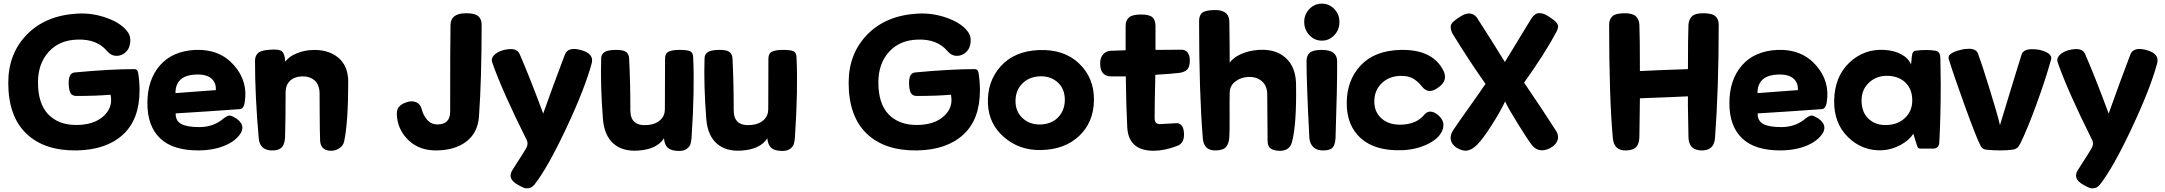

<svg xmlns="http://www.w3.org/2000/svg" viewBox="-20 -770 11884 1054"><path d="M388.7 -372.1H387.7Q584 -390.6 717.8 -390.6Q734.4 -390.6 738.3 -371.1Q746.1 -324.2 746.1 -274.4Q746.1 -114.3 654.8 -30.8Q563.5 52.7 402.3 55.7Q223.6 58.6 124.5 -36.6Q25.4 -131.8 25.4 -315.4Q25.4 -475.6 127.9 -580.6Q230.5 -685.5 404.3 -695.3Q488.3 -700.2 569.3 -670.4Q650.4 -640.6 683.6 -590.8Q698.2 -568.4 694.8 -536.6Q691.4 -504.9 672.9 -486.3Q649.4 -462.9 619.1 -463.4Q588.9 -463.9 567.4 -490.2Q511.7 -555.7 407.2 -552.7Q306.6 -550.8 247.6 -485.8Q188.5 -420.9 188.5 -317.4Q188.5 -201.2 244.6 -142.6Q300.8 -84 398.4 -84Q495.1 -84 548.3 -132.3Q601.6 -180.7 586.9 -250Q505.9 -243.2 399.4 -243.2Q378.9 -243.2 369.1 -256.3Q359.4 -269.5 357.4 -302.7Q353.5 -368.2 388.7 -372.1Z M944.3 -147.5Q943.4 -106.4 975.1 -89.4Q1006.8 -72.3 1074.2 -72.3Q1153.3 -72.3 1209 -121.1Q1230.5 -136.7 1241.7 -135.7Q1252.9 -134.8 1276.4 -120.1Q1327.1 -85 1302.7 -41Q1276.4 2.9 1215.3 28.8Q1154.3 54.7 1071.3 55.7Q929.7 56.6 859.4 -10.3Q789.1 -77.1 789.1 -203.1Q789.1 -332 857.9 -411.1Q926.8 -490.2 1053.7 -496.1Q1185.5 -501 1264.2 -412.1Q1342.8 -323.2 1323.2 -207Q1317.4 -171.9 1295.9 -170.9Q1108.4 -157.2 944.3 -147.5ZM943.4 -258.8Q953.1 -258.8 1165 -275.4Q1167 -318.4 1137.7 -341.3Q1108.4 -364.3 1048.8 -360.4Q992.2 -356.4 967.3 -329.1Q942.4 -301.8 943.4 -258.8Z M1545.9 -431.6Q1566.4 -459 1605 -475.6Q1643.6 -492.2 1686.5 -495.1Q1777.3 -501 1834.5 -455.6Q1891.6 -410.2 1891.6 -320.3Q1891.6 -97.7 1869.1 6.8Q1863.3 32.2 1839.8 45.9Q1816.4 59.6 1789.1 57.6Q1739.3 51.8 1737.3 1Q1735.4 -43.9 1734.9 -150.4Q1734.4 -256.8 1734.4 -258.8Q1733.4 -305.7 1706.1 -329.1Q1678.7 -352.5 1635.7 -350.6Q1593.8 -348.6 1570.8 -325.2Q1547.9 -301.8 1547.9 -264.6Q1547.9 -118.2 1544.9 -17.6Q1543 18.6 1529.3 36.1Q1515.6 53.7 1482.4 55.7Q1407.2 59.6 1400.4 -9.8Q1379.9 -240.2 1379.9 -435.5Q1379.9 -463.9 1396.5 -479Q1413.1 -494.1 1461.9 -497.1Q1513.7 -501 1528.3 -487.8Q1543 -474.6 1545.9 -431.6Z M2609.4 -131.8Q2603.5 -41 2539.6 7.3Q2475.6 55.7 2373 55.7Q2284.2 55.7 2227.1 3.9Q2169.9 -47.9 2160.2 -121.1Q2154.3 -160.2 2167 -179.2Q2179.7 -198.2 2210 -208Q2239.3 -218.8 2263.2 -209.5Q2287.1 -200.2 2294.9 -170.9Q2303.7 -135.7 2325.7 -111.3Q2347.7 -86.9 2380.9 -86.9Q2451.2 -86.9 2451.2 -157.2Q2451.2 -549.8 2453.1 -634.8Q2455.1 -697.3 2539.1 -697.3Q2587.9 -697.3 2606 -680.7Q2624 -664.1 2624 -635.7Q2624 -335.9 2609.4 -131.8Z M2961.9 -146.5Q3017.6 -303.7 3081.1 -470.7Q3097.7 -514.6 3169.9 -495.1Q3241.2 -475.6 3228.5 -423.8Q3191.4 -285.2 3088.9 -66.9Q2986.3 151.4 2914.1 243.2Q2900.4 259.8 2884.3 262.7Q2868.2 265.6 2856.4 261.2Q2844.7 256.8 2822.3 244.1Q2763.7 210.9 2792 165Q2863.3 54.7 2871.1 38.1Q2880.9 17.6 2871.1 -2Q2736.3 -271.5 2681.6 -428.7Q2674.8 -449.2 2692.4 -467.3Q2710 -485.4 2740.2 -494.1Q2815.4 -513.7 2832 -474.6Q2887.7 -347.7 2961.9 -146.5Z M3708 58.6Q3667 58.6 3647.5 42.5Q3627.9 26.4 3625 -10.7Q3585.9 49.8 3483.4 56.6Q3398.4 62.5 3348.1 18.6Q3297.9 -25.4 3290 -114.3Q3275.4 -299.8 3280.3 -451.2Q3281.2 -472.7 3298.3 -483.9Q3315.4 -495.1 3357.4 -496.1Q3399.4 -497.1 3416 -485.4Q3432.6 -473.6 3433.6 -449.2Q3440.4 -322.3 3440.4 -164.1Q3440.4 -74.2 3538.1 -84Q3580.1 -87.9 3605 -111.3Q3629.9 -134.8 3629.9 -169.9Q3629.9 -210.9 3630.4 -307.6Q3630.9 -404.3 3630.9 -448.2Q3630.9 -476.6 3650.4 -486.3Q3669.9 -496.1 3709 -496.1Q3751 -496.1 3767.6 -489.3Q3784.2 -482.4 3785.2 -456.1Q3793.9 -280.3 3776.4 -14.6Q3774.4 6.8 3770.5 20.5Q3766.6 34.2 3751 46.4Q3735.4 58.6 3708 58.6Z M4275.4 58.6Q4234.4 58.6 4214.8 42.5Q4195.3 26.4 4192.4 -10.7Q4153.3 49.8 4050.8 56.6Q3965.8 62.5 3915.5 18.6Q3865.2 -25.4 3857.4 -114.3Q3842.8 -299.8 3847.7 -451.2Q3848.6 -472.7 3865.7 -483.9Q3882.8 -495.1 3924.8 -496.1Q3966.8 -497.1 3983.4 -485.4Q4000 -473.6 4001 -449.2Q4007.8 -322.3 4007.8 -164.1Q4007.8 -74.2 4105.5 -84Q4147.5 -87.9 4172.4 -111.3Q4197.3 -134.8 4197.3 -169.9Q4197.3 -210.9 4197.8 -307.6Q4198.2 -404.3 4198.2 -448.2Q4198.2 -476.6 4217.8 -486.3Q4237.3 -496.1 4276.4 -496.1Q4318.4 -496.1 4335 -489.3Q4351.6 -482.4 4352.5 -456.1Q4361.3 -280.3 4343.8 -14.6Q4341.8 6.8 4337.9 20.5Q4334 34.2 4318.4 46.4Q4302.7 58.6 4275.4 58.6Z M5002 -372.1H5001Q5197.3 -390.6 5331.1 -390.6Q5347.7 -390.6 5351.6 -371.1Q5359.4 -324.2 5359.4 -274.4Q5359.4 -114.3 5268.1 -30.8Q5176.8 52.7 5015.6 55.7Q4836.9 58.6 4737.8 -36.6Q4638.7 -131.8 4638.7 -315.4Q4638.7 -475.6 4741.2 -580.6Q4843.8 -685.5 5017.6 -695.3Q5101.6 -700.2 5182.6 -670.4Q5263.7 -640.6 5296.9 -590.8Q5311.5 -568.4 5308.1 -536.6Q5304.7 -504.9 5286.1 -486.3Q5262.7 -462.9 5232.4 -463.4Q5202.1 -463.9 5180.7 -490.2Q5125 -555.7 5020.5 -552.7Q4919.9 -550.8 4860.8 -485.8Q4801.8 -420.9 4801.8 -317.4Q4801.8 -201.2 4857.9 -142.6Q4914.1 -84 5011.7 -84Q5108.4 -84 5161.6 -132.3Q5214.8 -180.7 5200.2 -250Q5119.1 -243.2 5012.7 -243.2Q4992.2 -243.2 4982.4 -256.3Q4972.7 -269.5 4970.7 -302.7Q4966.8 -368.2 5002 -372.1Z M5985.4 -221.7Q5984.4 -99.6 5904.3 -23.9Q5824.2 51.8 5692.4 53.7Q5576.2 55.7 5492.2 -16.6Q5408.2 -88.9 5403.3 -200.2Q5398.4 -322.3 5473.1 -405.8Q5547.9 -489.3 5681.6 -495.1Q5820.3 -501 5903.3 -421.9Q5986.3 -342.8 5985.4 -221.7ZM5698.2 -86.9Q5758.8 -90.8 5793.5 -131.3Q5828.1 -171.9 5825.2 -230.5Q5822.3 -289.1 5781.2 -322.3Q5740.2 -355.5 5680.7 -350.6Q5624 -345.7 5589.4 -308.6Q5554.7 -271.5 5554.7 -214.8Q5554.7 -156.2 5595.7 -119.6Q5636.7 -83 5698.2 -86.9Z M6160.2 -350.6H6081.1Q6020.5 -350.6 6019.5 -418.9Q6018.6 -452.1 6034.7 -470.7Q6050.8 -489.3 6076.2 -491.2Q6119.1 -493.2 6159.2 -494.1V-628.9Q6159.2 -657.2 6177.2 -673.8Q6195.3 -690.4 6244.1 -690.4Q6290 -690.4 6306.6 -674.8Q6323.2 -659.2 6323.2 -627.9V-496.1Q6376 -497.1 6466.8 -497.1Q6487.3 -497.1 6499.5 -481.4Q6511.7 -465.8 6511.7 -439.5Q6511.7 -402.3 6497.1 -388.2Q6482.4 -374 6456.1 -370.1Q6418 -365.2 6322.3 -359.4Q6318.4 -203.1 6318.4 -122.1Q6318.4 -85.9 6351.6 -88.9Q6396.5 -90.8 6438.5 -93.8Q6454.1 -94.7 6465.8 -82Q6477.5 -69.3 6479.5 -40Q6483.4 16.6 6441.4 31.2Q6372.1 57.6 6313.5 57.6Q6174.8 57.6 6168 -72.3Q6162.1 -186.5 6160.2 -350.6Z M6730.5 -425.8Q6749 -453.1 6791.5 -472.7Q6834 -492.2 6889.6 -496.1Q6983.4 -502 7038.1 -452.1Q7092.8 -402.3 7094.7 -310.5Q7098.6 -87.9 7072.3 10.7Q7058.6 61.5 6997.1 57.6Q6967.8 55.7 6953.1 43.5Q6938.5 31.2 6938.5 1Q6936.5 -172.9 6936.5 -252Q6936.5 -297.9 6908.2 -323.2Q6879.9 -348.6 6835 -347.7Q6793 -346.7 6762.2 -323.2Q6731.4 -299.8 6730.5 -261.7Q6729.5 -229.5 6730 -137.2Q6730.5 -44.9 6728.5 -17.6Q6726.6 17.6 6710.9 36.1Q6695.3 54.7 6656.2 55.7Q6588.9 58.6 6583 -9.8Q6562.5 -259.8 6562.5 -654.3Q6562.5 -683.6 6577.6 -698.2Q6592.8 -712.9 6641.6 -714.8Q6723.6 -718.8 6728.5 -656.2Q6729.5 -613.3 6730 -532.7Q6730.5 -452.1 6730.5 -425.8Z M7168 -9.8Q7152.3 -310.5 7152.3 -434.6Q7152.3 -463.9 7169.9 -480Q7187.5 -496.1 7236.3 -496.1Q7320.3 -496.1 7320.3 -433.6Q7321.3 -300.8 7311.5 -12.7Q7309.6 23.4 7296.4 39.1Q7283.2 54.7 7250 55.7Q7212.9 57.6 7192.4 40Q7171.9 22.5 7168 -9.8ZM7333 -649.4Q7333 -606.4 7304.7 -576.7Q7276.4 -546.9 7236.3 -546.9Q7196.3 -546.9 7168 -577.1Q7139.6 -607.4 7139.6 -649.4Q7139.6 -691.4 7168 -720.7Q7196.3 -750 7236.3 -750Q7276.4 -750 7304.7 -720.7Q7333 -691.4 7333 -649.4Z M7893.6 -44.9Q7871.1 -2.9 7809.1 24.9Q7747.1 52.7 7672.9 54.7Q7528.3 58.6 7450.7 -10.7Q7373 -80.1 7373 -203.1Q7373 -330.1 7450.2 -411.6Q7527.3 -493.2 7670.9 -496.1Q7847.7 -499 7905.3 -378.9Q7928.7 -326.2 7876 -290Q7850.6 -270.5 7828.1 -270.5Q7805.7 -270.5 7785.2 -295.9Q7761.7 -325.2 7736.3 -339.4Q7710.9 -353.5 7671.9 -353.5Q7608.4 -353.5 7566.9 -314.9Q7525.4 -276.4 7524.4 -215.8Q7523.4 -154.3 7565.9 -118.2Q7608.4 -82 7678.7 -85.9Q7758.8 -89.8 7800.8 -142.6Q7816.4 -159.2 7835 -157.2Q7853.5 -155.3 7872.1 -140.6Q7898.4 -118.2 7902.8 -95.2Q7907.2 -72.3 7893.6 -44.9Z M8242.2 -212.9Q8216.8 -158.2 8168.5 -82.5Q8120.1 -6.8 8089.8 23.4Q8060.5 52.7 8034.2 56.6Q8007.8 60.5 7974.6 40Q7949.2 22.5 7944.3 -2Q7939.5 -26.4 7955.1 -51.8Q7980.5 -90.8 8043 -178.2Q8105.5 -265.6 8134.8 -309.6Q8046.9 -433.6 7952.1 -587.9Q7938.5 -619.1 7946.3 -635.7Q7954.1 -652.3 7993.2 -676.8Q8050.8 -715.8 8085.9 -675.8Q8166 -551.8 8241.2 -429.7Q8306.6 -536.1 8385.7 -667Q8404.3 -696.3 8427.7 -697.8Q8451.2 -699.2 8478.5 -681.6Q8498 -668.9 8508.3 -661.1Q8518.6 -653.3 8526.4 -643.1Q8534.2 -632.8 8533.2 -621.6Q8532.2 -610.4 8524.4 -595.7Q8464.8 -482.4 8346.7 -316.4Q8459 -151.4 8526.4 -44.9Q8539.1 -16.6 8527.8 6.3Q8516.6 29.3 8486.3 44.9Q8425.8 72.3 8389.6 26.4Q8370.1 2 8315.9 -85Q8261.7 -171.9 8242.2 -212.9Z M9246.1 -241.2Q9174.8 -237.3 8982.4 -230.5Q8980.5 -97.7 8979.5 -17.6Q8978.5 18.6 8962.9 36.1Q8947.3 53.7 8910.2 55.7Q8840.8 59.6 8834 -9.8Q8813.5 -230.5 8813.5 -635.7Q8813.5 -664.1 8831.5 -680.7Q8849.6 -697.3 8898.4 -697.3Q8942.4 -697.3 8960 -680.7Q8977.5 -664.1 8979.5 -634.8Q8982.4 -568.4 8982.4 -379.9Q9053.7 -383.8 9246.1 -390.6Q9246.1 -568.4 9249 -634.8Q9251 -664.1 9268.6 -680.7Q9286.1 -697.3 9330.1 -697.3Q9378.9 -697.3 9397 -680.7Q9415 -664.1 9415 -635.7Q9415 -280.3 9394.5 -9.8Q9387.7 59.6 9315.4 55.7Q9250 51.8 9249 -17.6Q9249 -46.9 9247.1 -122.6Q9245.1 -198.2 9246.1 -241.2Z M9628.9 -147.5Q9627.9 -106.4 9659.7 -89.4Q9691.4 -72.3 9758.8 -72.3Q9837.9 -72.3 9893.6 -121.1Q9915 -136.7 9926.3 -135.7Q9937.5 -134.8 9960.9 -120.1Q10011.7 -85 9987.3 -41Q9960.9 2.9 9899.9 28.8Q9838.9 54.7 9755.9 55.7Q9614.3 56.6 9543.9 -10.3Q9473.6 -77.1 9473.6 -203.1Q9473.6 -332 9542.5 -411.1Q9611.3 -490.2 9738.3 -496.1Q9870.1 -501 9948.7 -412.1Q10027.3 -323.2 10007.8 -207Q10002 -171.9 9980.5 -170.9Q9793 -157.2 9628.9 -147.5ZM9627.9 -258.8Q9637.7 -258.8 9849.6 -275.4Q9851.6 -318.4 9822.3 -341.3Q9793 -364.3 9733.4 -360.4Q9676.8 -356.4 9651.9 -329.1Q9627 -301.8 9627.9 -258.8Z M10591.8 45.9H10523.4Q10509.8 45.9 10505.9 35.2Q10502 23.4 10494.6 1Q10487.3 -21.5 10483.4 -36.1Q10460 1 10412.1 26.4Q10364.3 51.8 10314.5 54.7Q10205.1 60.5 10126 -16.1Q10046.9 -92.8 10048.8 -216.8Q10050.8 -348.6 10131.3 -425.3Q10211.9 -502 10322.3 -496.1Q10378.9 -493.2 10418 -471.7Q10457 -450.2 10470.7 -416L10475.6 -462.9Q10478.5 -488.3 10492.2 -491.2Q10554.7 -500 10607.4 -491.2Q10630.9 -486.3 10631.8 -451.2Q10633.8 -357.4 10633.8 -303.7Q10633.8 -132.8 10626 11.7Q10624 45.9 10591.8 45.9ZM10361.3 -85.9Q10412.1 -93.8 10445.3 -130.4Q10478.5 -167 10477.5 -222.7Q10476.6 -279.3 10442.4 -314.5Q10408.2 -349.6 10349.6 -353.5Q10286.1 -357.4 10242.7 -318.8Q10199.2 -280.3 10199.2 -218.8Q10199.2 -147.5 10245.1 -111.3Q10291 -75.2 10361.3 -85.9Z M11068.4 22.5H11067.4Q11058.6 44.9 11034.2 50.8Q11000 55.7 10960 55.7Q10924.8 55.7 10884.8 51.8Q10862.3 50.8 10851.6 28.3Q10829.1 -14.6 10768.1 -183.1Q10707 -351.6 10677.7 -446.3Q10676.8 -450.2 10676.8 -453.1Q10676.8 -467.8 10692.4 -476.6Q10710.9 -489.3 10744.1 -496.1Q10761.7 -502 10784.2 -502Q10791 -502 10797.9 -502Q10830.1 -499 10838.9 -474.6Q10858.4 -422.9 10902.3 -280.8Q10946.3 -138.7 10959 -83Q11065.4 -433.6 11078.1 -471.7Q11087.9 -500 11135.7 -500Q11151.4 -500 11171.9 -497.1Q11205.1 -490.2 11225.1 -476.6Q11245.1 -462.9 11239.3 -442.4Q11210 -335.9 11158.7 -195.8Q11107.4 -55.7 11068.4 22.5Z M11555.7 -146.5Q11611.3 -303.7 11674.8 -470.7Q11691.4 -514.6 11763.7 -495.1Q11835 -475.6 11822.3 -423.8Q11785.2 -285.2 11682.6 -66.9Q11580.1 151.4 11507.8 243.2Q11494.1 259.8 11478 262.7Q11461.9 265.6 11450.2 261.2Q11438.5 256.8 11416 244.1Q11357.4 210.9 11385.7 165Q11457 54.7 11464.8 38.1Q11474.6 17.6 11464.8 -2Q11330.1 -271.5 11275.4 -428.7Q11268.6 -449.2 11286.1 -467.3Q11303.7 -485.4 11334 -494.1Q11409.2 -513.7 11425.8 -474.6Q11481.4 -347.7 11555.7 -146.5Z"/></svg>

Font: Gen Jyuu GothicX Heavy
Style: Bold
Weight: 900
Designer: [Source Han Sans]
Ryoko NISHIZUKA  (kana & ideographs); Paul D. Hunt (Latin, Greek & Cyrillic); Wenlong ZHANG  (bopomofo
Version: Version 1.002.20150607